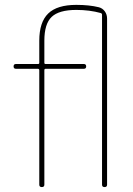

<svg xmlns="http://www.w3.org/2000/svg" viewBox="-20 -760 540 780"><path d="M44.9 -480.5Q35.2 -480.5 35.2 -490.2Q35.2 -500 44.9 -500H134.8Q139.6 -500 139.6 -504.9V-594.7Q139.6 -669.9 175.8 -705.1Q211.9 -740.2 290 -740.2Q342.8 -740.2 381.8 -730.5Q396.5 -726.6 405.8 -713.9Q415 -701.2 415 -684.6V-9.8Q415 0 404.8 0Q394.5 0 394.5 -9.8V-700.2Q394.5 -705.1 389.6 -707Q343.8 -719.7 290 -719.7Q219.7 -719.7 189.9 -691.4Q160.2 -663.1 160.2 -594.7V-504.9Q160.2 -500 165 -500H320.3Q330.1 -500 330.1 -490.2Q330.1 -480.5 320.3 -480.5H165Q160.2 -480.5 160.2 -474.6V-9.8Q160.2 0 149.9 0Q139.6 0 139.6 -9.8V-474.6Q139.6 -479.5 134.8 -480.5Z"/></svg>

Font: Rounded-X Mgen+ 1mn thin
Style: Regular
Weight: 100
Designer: [Source Han Sans]
Ryoko NISHIZUKA  (kana & ideographs); Paul D. Hunt (Latin, Greek & Cyrillic); Wenlong ZHANG  (bopomofo
Version: Version 1.059.20150602